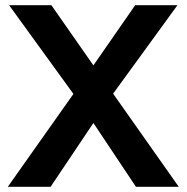

<svg xmlns="http://www.w3.org/2000/svg" viewBox="-20 -720 719 740"><path d="M10 0 263 -358 15 -700H178L340 -468L501 -700H664L416 -359L669 0H504L340 -246L175 0Z"/></svg>

Font: Figtree Light
Style: Bold
Weight: 700
Version: Version 2.002